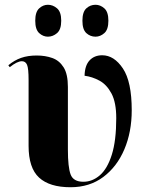

<svg xmlns="http://www.w3.org/2000/svg" viewBox="-20 -776 619 806"><path d="M276 10Q188 10 144 -30.5Q100 -71 100 -164V-440Q100 -489 93.5 -504Q87 -519 72 -519Q52 -519 21 -494L15 -502Q40 -523 68.5 -533Q97 -543 134 -543Q170 -543 199.5 -532.5Q229 -522 247 -493.5Q265 -465 265 -411V-148Q265 -74 276.5 -43.5Q288 -13 330 -13Q368 -13 399.5 -40.5Q431 -68 449.5 -127Q468 -186 468 -280Q468 -346 448 -383.5Q428 -421 397.5 -437.5Q367 -454 335 -458Q336 -501 356 -522.5Q376 -544 409 -544Q459 -544 496 -488.5Q533 -433 533 -313Q533 -222 502 -149Q471 -76 413.5 -33Q356 10 276 10ZM381 -622Q359 -622 342.5 -637Q326 -652 326 -689Q326 -726 342.5 -741Q359 -756 381 -756Q401 -756 418 -741Q435 -726 435 -689Q435 -652 418 -637Q401 -622 381 -622ZM181 -622Q161 -622 144.5 -637Q128 -652 128 -689Q128 -726 144.5 -741Q161 -756 181 -756Q202 -756 219.5 -741Q237 -726 237 -689Q237 -652 219.5 -637Q202 -622 181 -622Z"/></svg>

Font: Noto Serif Display SemiCondensed ExtraBold
Style: Regular
Weight: 800
Width: 4
Designer: Monotype Design Team
Foundry: Monotype Imaging Inc.
Version: Version 2.009